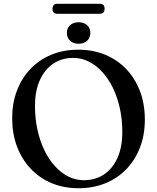

<svg xmlns="http://www.w3.org/2000/svg" viewBox="-20 -980 834 1018"><path d="M395 -716.5Q474 -716.5 539 -689.2Q604 -662 650.8 -612.2Q697.5 -562.5 722.8 -494.8Q748 -427 748 -345.5Q748 -266 722.8 -199.5Q697.5 -133 651 -84.2Q604.5 -35.5 539.8 -8.8Q475 18 396 18Q317.5 18 253 -9.2Q188.5 -36.5 141.8 -86.5Q95 -136.5 69.8 -204.2Q44.5 -272 44.5 -353.5Q44.5 -433 69.8 -499.2Q95 -565.5 141.2 -614.2Q187.5 -663 252 -689.8Q316.5 -716.5 395 -716.5ZM628.5 -280.5Q628.5 -346.5 615.5 -405.8Q602.5 -465 578.8 -513.8Q555 -562.5 522.5 -598.2Q490 -634 450.8 -653.5Q411.5 -673 368.5 -673Q307.5 -673 262 -642.2Q216.5 -611.5 191 -554.5Q165.5 -497.5 165.5 -418Q165.5 -352 178.5 -292.5Q191.5 -233 215 -184Q238.5 -135 271 -99.2Q303.5 -63.5 342.2 -44Q381 -24.5 424.5 -24.5Q485.5 -24.5 531.5 -55.2Q577.5 -86 603 -143.2Q628.5 -200.5 628.5 -280.5ZM397 -748Q368.5 -748 351.5 -764Q334.5 -780 334.5 -805.5Q334.5 -830.5 351.5 -846.2Q368.5 -862 397 -862Q425.5 -862 442.2 -846.2Q459 -830.5 459 -805.5Q459 -780 442.2 -764Q425.5 -748 397 -748ZM258.5 -933Q258.5 -946.5 265 -953.2Q271.5 -960 283.5 -960H509.5Q521.5 -960 528 -953.5Q534.5 -947 534.5 -933.5Q534.5 -920 528 -913.5Q521.5 -907 509.5 -907H283.5Q271.5 -907 265 -913.5Q258.5 -920 258.5 -933Z"/></svg>

Font: Fraunces 16pt
Style: Regular
Weight: 400
Version: Version 1.000;[b76b70a41]